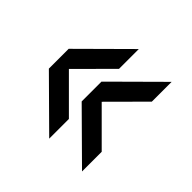

<svg xmlns="http://www.w3.org/2000/svg" viewBox="-114 -612 600 600"><g transform="rotate(45 186.5 -312.0)"><path d="M177 -114 21.5 -268V-355.5L177 -510V-422.5L66.5 -311.5L177 -201ZM322 -114 166.5 -268V-355.5L322 -510V-422.5L211.5 -311.5L322 -201Z"/></g></svg>

Font: Big Shoulders Stencil Text Thin Medium
Style: Regular
Weight: 500
Version: Version 2.001